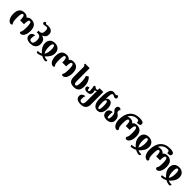

<svg xmlns="http://www.w3.org/2000/svg" viewBox="676 -3280 5991 5991"><g transform="rotate(45 3671.0 -285.0)"><path d="M32 -270Q32 -414 90 -482Q148 -550 266 -550Q359 -550 412 -481Q439 -517 476 -533.5Q513 -550 563 -550Q673 -550 733.5 -481Q794 -412 794 -270Q794 -182 771 -118.5Q748 -55 712.5 -23Q677 9 638 9Q608 9 596.5 -3Q585 -15 585 -41Q607 -53 617.5 -113.5Q628 -174 628 -270Q628 -381 612.5 -432Q597 -483 562 -483Q528 -483 513 -432.5Q498 -382 498 -280H329Q329 -380 313 -431.5Q297 -483 263 -483Q228 -483 213.5 -433Q199 -383 199 -270Q199 -58 250 -41Q250 -14 236.5 -2.5Q223 9 197 9Q159 9 121 -23Q83 -55 57.5 -118Q32 -181 32 -270Z M848 -144Q848 -201 884 -239Q920 -277 994 -279Q969 -222 969 -141Q969 -94 988.5 -72.5Q1008 -51 1053 -51Q1099 -51 1120 -89.5Q1141 -128 1141 -212Q1141 -306 1106 -344Q1071 -382 1003 -382H962V-458H1010Q1059 -458 1089.5 -489.5Q1120 -521 1120 -603Q1120 -721 1061 -721Q1038 -721 1001 -713Q969 -704 945 -704Q920 -704 905.5 -718.5Q891 -733 891 -758Q891 -804 959 -810Q960 -789 970 -779.5Q980 -770 1000 -770Q1007 -770 1022 -773Q1027 -774 1047.5 -776.5Q1068 -779 1091 -779Q1170 -779 1224.5 -736Q1279 -693 1279 -609Q1279 -536 1242.5 -492Q1206 -448 1146 -429V-427Q1306 -396 1306 -206Q1306 -151 1282.5 -102.5Q1259 -54 1204.5 -22.5Q1150 9 1064 9Q951 9 899.5 -33.5Q848 -76 848 -144Z M1392 5Q1483 5 1540 -29Q1470 -86 1424 -163Q1378 -240 1378 -330Q1378 -429 1436.5 -489.5Q1495 -550 1606 -550Q1675 -550 1726 -522Q1777 -494 1804 -444Q1831 -394 1831 -330Q1831 -241 1785 -164.5Q1739 -88 1666 -27Q1717 5 1817 5Q1817 32 1806.5 49.5Q1796 67 1761 67Q1731 67 1686 53Q1641 39 1603 17Q1563 39 1514 53Q1465 67 1428 67Q1405 67 1398.5 49.5Q1392 32 1392 5ZM1665 -330Q1665 -397 1650.5 -440Q1636 -483 1604 -483Q1545 -483 1545 -330Q1545 -170 1603 -84Q1665 -174 1665 -330Z M1893 -270Q1893 -414 1951 -482Q2009 -550 2127 -550Q2220 -550 2273 -481Q2300 -517 2337 -533.5Q2374 -550 2424 -550Q2534 -550 2594.5 -481Q2655 -412 2655 -270Q2655 -182 2632 -118.5Q2609 -55 2573.5 -23Q2538 9 2499 9Q2469 9 2457.5 -3Q2446 -15 2446 -41Q2468 -53 2478.5 -113.5Q2489 -174 2489 -270Q2489 -381 2473.5 -432Q2458 -483 2423 -483Q2389 -483 2374 -432.5Q2359 -382 2359 -280H2190Q2190 -380 2174 -431.5Q2158 -483 2124 -483Q2089 -483 2074.5 -433Q2060 -383 2060 -270Q2060 -58 2111 -41Q2111 -14 2097.5 -2.5Q2084 9 2058 9Q2020 9 1982 -23Q1944 -55 1918.5 -118Q1893 -181 1893 -270Z M2757 -216V-641Q2757 -669 2755 -681.5Q2753 -694 2746 -699Q2739 -704 2723 -704H2718V-760H2918V-203Q2918 -68 2977 -68Q3008 -68 3025 -107Q3042 -146 3042 -238Q3042 -330 3033.5 -391Q3025 -452 3006 -509L3085 -556Q3142 -501 3174.5 -422.5Q3207 -344 3207 -247Q3207 -119 3153.5 -54.5Q3100 10 2982 10Q2857 10 2807 -47.5Q2757 -105 2757 -216Z M3295 80Q3295 49 3312 21Q3329 -7 3362 -25.5Q3395 -44 3440 -45Q3429 -20 3422 16Q3415 52 3415 92Q3415 138 3433.5 159Q3452 180 3497 180Q3545 180 3563 143Q3581 106 3581 18V-353Q3581 -379 3587 -406H3581Q3570 -396 3558.5 -392.5Q3547 -389 3531 -389Q3521 -389 3516 -390Q3533 -337 3533 -291Q3533 -170 3388 -170Q3321 -170 3287 -196Q3253 -222 3253 -260Q3253 -290 3273.5 -307.5Q3294 -325 3347 -325Q3347 -281 3354.5 -254Q3362 -227 3387 -227Q3424 -227 3424 -282Q3424 -376 3399 -469L3459 -490Q3460 -469 3485.5 -455.5Q3511 -442 3534 -442Q3562 -442 3571 -454Q3580 -466 3580 -498Q3580 -522 3579 -536H3746V31Q3746 118 3690.5 179Q3635 240 3508 240Q3396 240 3345.5 196.5Q3295 153 3295 80Z M3807 -332Q3807 -484 3824.5 -579Q3842 -674 3880 -719Q3918 -764 3981 -764Q4001 -764 4033 -756Q4066 -745 4085 -745Q4097 -745 4104.5 -752Q4112 -759 4112 -779Q4187 -776 4187 -715Q4187 -685 4168.5 -671Q4150 -657 4126 -657Q4110 -657 4096.5 -662Q4083 -667 4066 -677Q4039 -695 4015 -695Q3993 -695 3980 -677Q3967 -659 3959.5 -603Q3952 -547 3952 -436H3955Q3967 -464 3991.5 -481.5Q4016 -499 4054 -499Q4125 -499 4166 -436.5Q4207 -374 4207 -254Q4207 -132 4159 -61Q4111 10 4015 10Q3917 10 3862 -74.5Q3807 -159 3807 -332ZM4061 -241Q4061 -335 4046 -377.5Q4031 -420 4009 -420Q3987 -420 3970 -391Q3953 -362 3953 -287Q3953 -189 3962 -139Q3971 -89 3983.5 -74Q3996 -59 4013 -59Q4035 -59 4048 -96.5Q4061 -134 4061 -241Z M4238 -169Q4238 -202 4257 -231.5Q4276 -261 4312 -279.5Q4348 -298 4397 -298Q4390 -270 4388 -244.5Q4386 -219 4386 -181Q4386 -121 4394.5 -90.5Q4403 -60 4425 -60Q4451 -60 4462 -90Q4473 -120 4473 -196Q4473 -250 4460 -288Q4447 -326 4417 -351Q4389 -376 4377 -399.5Q4365 -423 4365 -465Q4365 -503 4388.5 -527.5Q4412 -552 4451 -552Q4471 -552 4493 -539Q4515 -526 4521 -510Q4510 -503 4502.5 -487.5Q4495 -472 4495 -449Q4495 -423 4503 -406Q4511 -389 4528 -378Q4585 -341 4611 -295Q4637 -249 4637 -176Q4637 -84 4577.5 -37Q4518 10 4426 10Q4238 10 4238 -169Z M4694 -273Q4694 -509 4806.5 -637Q4919 -765 5130 -765Q5305 -765 5305 -676Q5305 -630 5271 -613Q5237 -596 5162 -598Q5163 -636 5155.5 -655.5Q5148 -675 5128 -683.5Q5108 -692 5068 -692Q4995 -692 4925.5 -648.5Q4856 -605 4818 -524Q4835 -536 4868 -543Q4901 -550 4927 -550Q5019 -550 5074 -481Q5101 -517 5138 -533.5Q5175 -550 5225 -550Q5335 -550 5395.5 -481Q5456 -412 5456 -270Q5456 -182 5433 -118.5Q5410 -55 5374.5 -23Q5339 9 5300 9Q5271 9 5259 -9.5Q5247 -28 5247 -65Q5269 -77 5279.5 -127Q5290 -177 5290 -270Q5290 -381 5274.5 -432Q5259 -483 5224 -483Q5190 -483 5175 -432.5Q5160 -382 5160 -280H4991Q4991 -380 4975 -431.5Q4959 -483 4925 -483Q4890 -483 4875.5 -433Q4861 -383 4861 -270Q4861 -172 4873 -123Q4885 -74 4912 -65Q4912 -24 4904 -7.5Q4896 9 4869 9Q4821 9 4781 -26.5Q4741 -62 4717.5 -126.5Q4694 -191 4694 -273Z M5533 5Q5624 5 5681 -29Q5611 -86 5565 -163Q5519 -240 5519 -330Q5519 -429 5577.5 -489.5Q5636 -550 5747 -550Q5816 -550 5867 -522Q5918 -494 5945 -444Q5972 -394 5972 -330Q5972 -241 5926 -164.5Q5880 -88 5807 -27Q5858 5 5958 5Q5958 32 5947.5 49.5Q5937 67 5902 67Q5872 67 5827 53Q5782 39 5744 17Q5704 39 5655 53Q5606 67 5569 67Q5546 67 5539.5 49.5Q5533 32 5533 5ZM5806 -330Q5806 -397 5791.5 -440Q5777 -483 5745 -483Q5686 -483 5686 -330Q5686 -170 5744 -84Q5806 -174 5806 -330Z M6034 -273Q6034 -509 6146.5 -637Q6259 -765 6470 -765Q6645 -765 6645 -676Q6645 -630 6611 -613Q6577 -596 6502 -598Q6503 -636 6495.5 -655.5Q6488 -675 6468 -683.5Q6448 -692 6408 -692Q6335 -692 6265.5 -648.5Q6196 -605 6158 -524Q6175 -536 6208 -543Q6241 -550 6267 -550Q6359 -550 6414 -481Q6441 -517 6478 -533.5Q6515 -550 6565 -550Q6675 -550 6735.5 -481Q6796 -412 6796 -270Q6796 -182 6773 -118.5Q6750 -55 6714.5 -23Q6679 9 6640 9Q6611 9 6599 -9.5Q6587 -28 6587 -65Q6609 -77 6619.5 -127Q6630 -177 6630 -270Q6630 -381 6614.5 -432Q6599 -483 6564 -483Q6530 -483 6515 -432.5Q6500 -382 6500 -280H6331Q6331 -380 6315 -431.5Q6299 -483 6265 -483Q6230 -483 6215.5 -433Q6201 -383 6201 -270Q6201 -172 6213 -123Q6225 -74 6252 -65Q6252 -24 6244 -7.5Q6236 9 6209 9Q6161 9 6121 -26.5Q6081 -62 6057.5 -126.5Q6034 -191 6034 -273Z M6873 5Q6964 5 7021 -29Q6951 -86 6905 -163Q6859 -240 6859 -330Q6859 -429 6917.5 -489.5Q6976 -550 7087 -550Q7156 -550 7207 -522Q7258 -494 7285 -444Q7312 -394 7312 -330Q7312 -241 7266 -164.5Q7220 -88 7147 -27Q7198 5 7298 5Q7298 32 7287.5 49.5Q7277 67 7242 67Q7212 67 7167 53Q7122 39 7084 17Q7044 39 6995 53Q6946 67 6909 67Q6886 67 6879.5 49.5Q6873 32 6873 5ZM7146 -330Q7146 -397 7131.5 -440Q7117 -483 7085 -483Q7026 -483 7026 -330Q7026 -170 7084 -84Q7146 -174 7146 -330Z"/></g></svg>

Font: Noto Serif Georgian Black Cond
Style: Regular
Weight: 900
Width: 3
Designer: Monotype Design team
Foundry: Monotype Imaging Inc.
Version: Version 1.000